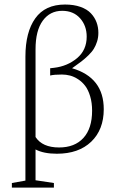

<svg xmlns="http://www.w3.org/2000/svg" viewBox="-20 -671 526 852"><path d="M32.7 161.6V141.1L92.8 130.4V-419.9Q92.8 -528.3 136.5 -589.6Q180.2 -650.9 268.6 -650.9Q307.6 -650.9 337.2 -640.4Q366.7 -629.9 383.5 -611.8Q400.4 -593.8 408.4 -572Q416.5 -550.3 416.5 -525.4Q416.5 -504.9 410.9 -487.1Q405.3 -469.2 396.7 -455.1Q388.2 -440.9 372.1 -425.3Q356 -409.7 340.6 -397.9Q325.2 -386.2 299.8 -368.2Q440.4 -327.1 440.4 -186.5Q440.4 -95.7 384.8 -42.2Q329.1 11.2 232.4 11.2Q173.8 11.2 137.7 -7.8V128.9L219.2 141.1V161.6ZM137.7 -452.1V-63Q168 -16.6 242.2 -16.6Q311.5 -16.6 350.1 -58.8Q388.7 -101.1 388.7 -179.7Q388.7 -215.3 380.1 -243.7Q371.6 -272 358.2 -289.8Q344.7 -307.6 326.7 -319.3Q308.6 -331.1 290.8 -335.7Q272.9 -340.3 254.9 -340.3Q219.7 -340.3 202.6 -335.9V-368.2L219.7 -370.1Q278.8 -377 321.8 -412.8Q364.7 -448.7 364.7 -508.3Q364.7 -557.1 335.2 -590.1Q305.7 -623 255.9 -623Q201.7 -623 169.7 -579.1Q137.7 -535.2 137.7 -452.1Z"/></svg>

Font: Elstob ExtraLight
Style: Regular
Weight: 200
Designer: Peter S. Baker
Version: Version 1.015